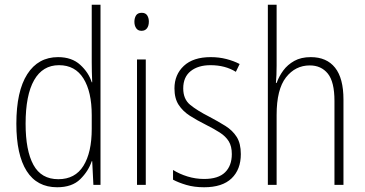

<svg xmlns="http://www.w3.org/2000/svg" viewBox="-20 -780 1541 810"><path d="M221 10Q136 10 92.5 -58.5Q49 -127 49 -258Q49 -395 95 -467Q141 -539 225 -539Q283 -539 318.5 -506.5Q354 -474 367 -433H369Q368 -456 367.5 -476.5Q367 -497 367 -517V-760H404V0H374L369 -100H367Q353 -58 318.5 -24Q284 10 221 10ZM226 -24Q297 -24 332 -80.5Q367 -137 367 -236V-294Q367 -393 332 -449Q297 -505 229 -505Q160 -505 124 -442Q88 -379 88 -258Q88 -145 121 -84.5Q154 -24 226 -24Z M578 -726Q594 -726 601 -715Q608 -704 608 -689Q608 -671 600 -660.5Q592 -650 577 -650Q562 -650 554.5 -661Q547 -672 547 -688Q547 -704 554 -715Q561 -726 578 -726ZM595 -529V0H558V-529Z M996 -130Q996 -65 957 -27.5Q918 10 841 10Q799 10 765.5 0Q732 -10 710 -22V-63Q737 -46 771 -35.5Q805 -25 841 -25Q901 -25 929.5 -53Q958 -81 958 -130Q958 -163 945 -184Q932 -205 907 -221Q882 -237 848 -254Q810 -273 780.5 -292Q751 -311 733.5 -338Q716 -365 716 -407Q716 -465 755.5 -502Q795 -539 869 -539Q904 -539 935 -531Q966 -523 991 -510L975 -477Q930 -505 868 -505Q816 -505 784.5 -480Q753 -455 753 -407Q753 -362 782 -338Q811 -314 864 -287Q900 -268 930.5 -249Q961 -230 978.5 -202.5Q996 -175 996 -130Z M1147 -503Q1147 -462 1144 -430H1147Q1157 -458 1175 -482.5Q1193 -507 1221.5 -523Q1250 -539 1291 -539Q1358 -539 1393.5 -494.5Q1429 -450 1429 -360V0H1391V-354Q1391 -435 1363 -469.5Q1335 -504 1287 -504Q1226 -504 1186.5 -453.5Q1147 -403 1147 -295V0H1110V-760H1147Z"/></svg>

Font: Noto Sans Telugu Condensed ExtraLight
Style: Regular
Weight: 200
Width: 3
Designer: Jelle Bosma - Monotype Design Team
Foundry: Monotype Imaging Inc.
Version: Version 2.005; ttfautohint (v1.8.4.7-5d5b)